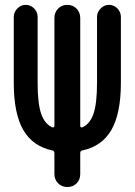

<svg xmlns="http://www.w3.org/2000/svg" viewBox="-20 -750 540 770"><path d="M190.4 -146.5Q111.3 -163.1 73.2 -229Q35.2 -294.9 35.2 -418V-681.6Q35.2 -701.2 49.3 -715.8Q63.5 -730.5 83 -730.5Q102.5 -730.5 116.7 -716.3Q130.9 -702.1 130.9 -681.6V-418Q130.9 -336.9 144.5 -295.4Q158.2 -253.9 189.5 -239.3Q192.4 -238.3 195.3 -239.7Q198.2 -241.2 198.2 -244.1V-677.7Q198.2 -700.2 212.9 -715.3Q227.5 -730.5 250 -730.5Q272.5 -730.5 287.1 -715.3Q301.8 -700.2 301.8 -677.7V-244.1Q301.8 -241.2 304.7 -239.7Q307.6 -238.3 310.5 -239.3Q341.8 -253.9 355.5 -295.4Q369.1 -336.9 369.1 -418V-681.6Q369.1 -701.2 383.3 -715.8Q397.5 -730.5 417 -730.5Q436.5 -730.5 450.7 -716.3Q464.8 -702.1 464.8 -681.6V-418Q464.8 -294.9 426.8 -229Q388.7 -163.1 309.6 -146.5Q301.8 -144.5 301.8 -135.7V-51.8Q301.8 -29.3 287.1 -14.6Q272.5 0 250 0Q227.5 0 212.9 -15.1Q198.2 -30.3 198.2 -51.8V-135.7Q198.2 -144.5 190.4 -146.5Z"/></svg>

Font: Rounded Mgen+ 1m medium
Style: Regular
Weight: 500
Designer: [Source Han Sans]
Ryoko NISHIZUKA  (kana & ideographs); Paul D. Hunt (Latin, Greek & Cyrillic); Wenlong ZHANG  (bopomofo
Version: Version 1.059.20150602